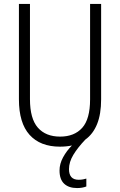

<svg xmlns="http://www.w3.org/2000/svg" viewBox="-20 -734 609 974"><path d="M330 124Q330 178 379 178Q391 178 401.5 176Q412 174 418 172V212Q398 220 371 220Q329 220 305.5 198Q282 176 282 131Q282 97 300 64Q318 31 345 4Q317 10 284 10Q184 10 130 -50Q76 -110 76 -230V-714H132V-231Q132 -132 172 -86.5Q212 -41 285 -41Q357 -41 397 -85.5Q437 -130 437 -230V-714H493V-230Q493 -155 472.5 -104.5Q452 -54 413 -26Q374 15 352 51.5Q330 88 330 124Z"/></svg>

Font: Noto Sans Sinhala Condensed Light
Style: Regular
Weight: 300
Width: 3
Designer: Jelle Bosma - Monotype Design Team
Foundry: Monotype Imaging Inc.
Version: Version 2.006; ttfautohint (v1.8.4.7-5d5b)